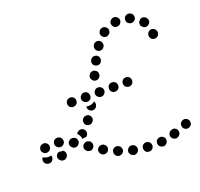

<svg xmlns="http://www.w3.org/2000/svg" viewBox="-129 -707 1017 975"><g transform="rotate(-20 379.0 -220.0)"><path d="M543 108Q543 103 542 98Q540 94 537 90Q534 86 529 84Q525 82 520 81H519Q509 81 501 87Q493 94 493 105Q492 115 499 123Q505 131 516 131H517Q527 132 535 125Q542 118 543 108ZM619 103Q619 98 616 93Q614 89 610 86Q606 83 601 82Q596 80 592 81H591Q581 82 574 90Q568 98 569 109Q570 114 572 118Q574 122 578 125Q582 128 587 130Q592 131 597 131Q608 129 614 121Q620 113 619 103ZM467 101Q468 96 467 91Q466 87 464 82Q461 78 457 75Q453 73 448 72L447 71Q437 69 428 75Q420 81 417 91Q416 96 417 101Q418 105 421 110Q424 114 428 117Q432 119 437 120V121Q448 123 456 117Q465 111 467 101ZM693 82Q690 72 681 67Q672 62 662 66H661Q651 69 646 78Q641 87 644 97Q647 107 657 112Q666 117 676 114V113Q686 110 691 101Q696 92 693 82ZM393 83Q395 79 394 74Q394 69 392 64Q390 60 387 56Q383 53 378 51Q368 47 359 51Q349 55 345 65Q344 70 344 75Q344 80 346 84Q348 89 351 92Q355 96 360 97V98Q370 101 379 97Q389 93 393 83ZM764 71Q765 67 765 62Q765 57 763 52Q759 43 749 39Q739 35 730 40H729Q725 42 721 46Q718 49 716 54Q715 59 715 64Q715 68 717 73Q721 82 731 86Q741 90 750 85H751Q755 83 759 79Q762 76 764 71ZM322 54Q328 45 325 35Q322 25 313 20V19Q308 17 303 16Q298 16 294 17Q289 18 285 21Q281 24 278 28Q273 37 276 47Q279 57 288 63Q297 68 307 65Q317 63 322 54ZM241 25Q246 24 250 21Q254 18 257 14Q263 6 261 -5Q259 -15 251 -21H250Q246 -24 241 -25Q236 -26 231 -25Q227 -24 222 -21Q218 -19 215 -15Q209 -6 211 4Q213 14 222 20V21Q226 23 231 24Q236 25 241 25ZM93 -23Q100 -22 107 -23Q112 -20 115 -15Q118 -10 119 -4Q119 1 118 6Q116 11 113 14Q110 18 106 21Q102 23 97 24H96Q91 24 86 23Q81 22 78 18Q74 15 71 11Q69 7 68 2Q67 -7 72 -15Q77 -22 86 -25Q89 -24 93 -23ZM42 -21Q44 -16 44 -11Q44 -5 42 0Q37 9 28 13Q18 16 8 12Q-2 7 -5 -2Q-9 -12 -5 -21Q-4 -23 -3 -24Q-2 -26 -1 -27Q2 -24 6 -23Q15 -19 25 -18Q33 -18 42 -21ZM194 -30Q197 -34 198 -39Q198 -44 197 -48Q196 -53 193 -57Q190 -61 185 -64Q180 -66 175 -67Q170 -68 166 -66Q161 -65 157 -62Q153 -59 150 -55Q145 -46 148 -36Q151 -26 160 -21V-20Q169 -15 179 -18Q189 -21 194 -30ZM49 -56Q51 -60 51 -65Q52 -70 50 -75Q46 -85 37 -89Q27 -93 18 -90L17 -89Q7 -86 3 -76Q-1 -67 2 -57Q4 -53 8 -49Q11 -45 15 -43Q20 -41 25 -41Q30 -41 35 -43Q40 -44 44 -48Q47 -51 49 -56ZM127 -65Q128 -75 123 -84Q117 -93 107 -94L106 -95Q96 -96 87 -91Q79 -85 77 -74Q75 -64 81 -56Q87 -47 97 -45Q108 -43 116 -49Q125 -55 127 -65ZM204 -78Q205 -80 207 -83Q208 -85 210 -87H211Q219 -94 229 -94Q239 -93 246 -86Q253 -78 253 -68Q252 -58 245 -51L244 -50Q244 -49 243 -49Q242 -48 241 -48Q234 -48 227 -47Q224 -46 220 -45Q220 -50 219 -54Q216 -64 210 -72Q207 -75 204 -78ZM254 -122Q254 -117 257 -112Q259 -108 263 -105Q267 -102 272 -101Q277 -100 282 -100Q287 -101 291 -104Q295 -106 298 -110L299 -111Q305 -119 304 -129Q302 -139 294 -146Q290 -149 285 -150Q280 -151 275 -150Q270 -150 266 -147Q262 -145 259 -141L258 -140Q255 -136 254 -131Q253 -127 254 -122ZM342 -178V-177Q337 -168 327 -165Q317 -162 308 -167Q301 -171 297 -178Q294 -186 295 -193Q301 -192 308 -192Q317 -192 326 -195Q334 -198 341 -204Q345 -198 345 -191Q345 -184 342 -178ZM258 -239Q258 -249 251 -257Q243 -264 233 -264Q223 -264 215 -257Q208 -249 208 -239Q208 -229 215 -221Q223 -214 233 -214Q243 -214 251 -221Q258 -229 258 -239ZM333 -239Q333 -249 326 -257Q319 -264 308 -264Q298 -264 291 -257Q283 -249 283 -239Q283 -229 291 -221Q298 -214 308 -214Q319 -214 326 -221Q333 -229 333 -239ZM409 -239Q409 -249 401 -257Q394 -264 384 -264H383Q373 -264 366 -257Q358 -249 358 -239Q358 -229 366 -221Q373 -214 383 -214H384Q394 -214 401 -221Q409 -229 409 -239ZM484 -239Q484 -249 477 -257Q469 -264 459 -264Q448 -264 441 -257Q434 -249 434 -239Q434 -229 441 -221Q448 -214 459 -214Q469 -214 477 -221Q484 -229 484 -239ZM559 -239Q559 -249 552 -257Q544 -264 534 -264Q524 -264 516 -257Q509 -249 509 -239Q509 -229 516 -221Q524 -214 534 -214Q544 -214 552 -221Q559 -229 559 -239ZM377 -303Q386 -299 396 -302Q406 -306 410 -315L411 -316Q413 -320 413 -325Q413 -330 412 -335Q410 -340 407 -343Q403 -347 399 -349Q395 -351 390 -352Q385 -352 380 -350Q375 -349 371 -345Q368 -342 366 -337H365Q361 -328 364 -318Q368 -308 377 -303ZM410 -373Q419 -368 429 -371Q439 -374 443 -384Q448 -393 445 -403Q442 -413 432 -418Q423 -422 413 -419Q404 -416 399 -407V-406Q394 -397 397 -387Q400 -377 410 -373ZM740 -449Q735 -449 730 -447Q726 -445 722 -441Q719 -438 717 -433Q715 -429 715 -424V-423Q715 -413 722 -405Q730 -398 740 -398Q745 -398 750 -400Q754 -402 758 -405Q761 -409 763 -413Q765 -418 765 -423V-424Q765 -434 758 -441Q750 -449 740 -449ZM445 -440Q453 -434 464 -436Q474 -438 480 -447Q486 -456 484 -466Q482 -476 474 -482Q465 -488 455 -486Q445 -484 439 -476V-475Q433 -467 435 -456Q436 -446 445 -440ZM703 -515Q699 -512 696 -508Q693 -504 693 -499Q692 -494 693 -489Q694 -484 697 -480H698Q704 -472 714 -470Q724 -468 733 -475Q741 -481 743 -491Q744 -501 738 -510Q731 -518 721 -520Q711 -522 703 -515ZM491 -502Q494 -498 498 -495Q503 -493 507 -492Q512 -491 517 -492Q522 -494 526 -497Q535 -503 536 -514Q538 -524 531 -532Q525 -540 515 -542Q505 -543 496 -537Q488 -530 486 -520Q485 -510 491 -502ZM632 -546Q629 -537 633 -527Q638 -518 648 -515V-514Q653 -513 658 -513Q663 -514 668 -516Q672 -518 675 -522Q679 -525 680 -530Q683 -540 679 -549Q674 -558 664 -562Q654 -565 645 -561Q635 -556 632 -546ZM556 -543Q557 -533 565 -526Q573 -520 584 -521Q595 -523 601 -531Q607 -539 606 -549Q605 -560 596 -566Q588 -572 578 -571H577Q567 -569 561 -561Q554 -553 556 -543Z"/></g></svg>

Font: FRB American Cursive Guidelines Arrows Dotted Black
Style: Bold Italic
Weight: 900
Italic angle: -25°
Version: Version 2.0;Modular Font Editor K font №1